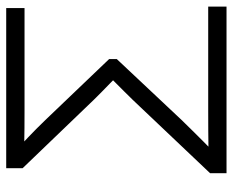

<svg xmlns="http://www.w3.org/2000/svg" viewBox="-87 -681 768 634"><g transform="rotate(-90 297.0 -364.0)"><path d="M42 0V-54.2L284.2 -309.6Q298.3 -324.2 312.3 -338.1Q326.2 -352.1 339.4 -365.2Q352.5 -378.4 363.8 -389.6V-359.9Q352.5 -371.6 339.4 -384Q326.2 -396.5 312.3 -410.4Q298.3 -424.3 284.2 -438.5L58.6 -673.3V-727.5H587.4V-667H251.5Q220.2 -667 191.7 -667.2Q163.1 -667.5 136.2 -668L134.8 -679.2Q147.5 -667.5 160.6 -655Q173.8 -642.6 188 -628.4Q202.1 -614.3 217.8 -598.1L418.9 -387.7V-362.3L217.8 -148.4Q199.2 -129.4 181.9 -111.8Q164.6 -94.2 148.7 -78.4Q132.8 -62.5 118.2 -48.3L119.6 -59.6Q150.9 -60.1 183.1 -60.3Q215.3 -60.5 251.5 -60.5H592.3V0Z"/></g></svg>

Font: Inter 24pt Light
Style: Regular
Weight: 300
Designer: Rasmus Andersson
Foundry: rsms
Version: Version 4.001;git-66647c0bb